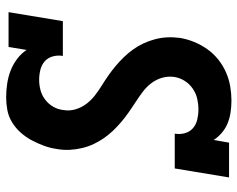

<svg xmlns="http://www.w3.org/2000/svg" viewBox="-96 -688 791 640"><g transform="rotate(-90 300.0 -367.5)"><path d="M285 8Q265 8 245.5 5Q226 2 209 -5Q192 -12 178 -24Q164 -36 154 -51L145 0H29L59 -181H175Q172 -164 176.5 -147.5Q181 -131 193 -120.5Q205 -110 222 -106Q239 -102 256 -102Q273 -102 291 -106Q309 -110 325 -121Q341 -132 351 -148Q361 -164 364 -182Q367 -204 361 -224Q355 -244 342.5 -260Q330 -276 314 -288Q298 -300 281 -311Q264 -322 247.5 -333.5Q231 -345 215.5 -358Q200 -371 186 -385.5Q172 -400 160.5 -416.5Q149 -433 140.5 -451Q132 -469 127 -490Q122 -511 121 -532Q120 -553 124 -575Q127 -596 134.5 -616.5Q142 -637 152.5 -657Q163 -677 178 -694Q193 -711 212.5 -723Q232 -735 253.5 -739Q275 -743 296 -743Q319 -743 342 -739.5Q365 -736 385.5 -728Q406 -720 424 -706.5Q442 -693 454 -675L464 -735H580L550 -554H434Q437 -571 432.5 -587.5Q428 -604 416 -614.5Q404 -625 387.5 -629Q371 -633 354 -633Q337 -633 320 -628.5Q303 -624 288.5 -613Q274 -602 265 -586.5Q256 -571 254 -554Q250 -532 256 -512Q262 -492 274 -476Q286 -460 302 -447.5Q318 -435 335 -424.5Q352 -414 368.5 -402.5Q385 -391 400.5 -378Q416 -365 430 -350.5Q444 -336 455.5 -320Q467 -304 475.5 -286Q484 -268 489.5 -247.5Q495 -227 496 -206Q497 -185 494 -163Q490 -139 480.5 -116Q471 -93 456.5 -72.5Q442 -52 422 -36Q402 -20 379 -10Q356 0 332 4Q308 8 285 8Z"/></g></svg>

Font: Iosevka Slab XBdExObl
Style: Regular
Weight: 800
Width: 7
Italic angle: -9°
Monospace: yes
Designer: Belleve Invis
Foundry: Belleve Invis
Version: Version 11.1.0; ttfautohint (v1.8.3)